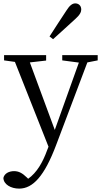

<svg xmlns="http://www.w3.org/2000/svg" viewBox="-24 -839 596 1132"><path d="M289 -608C335 -649 378 -689 421 -728C449 -753 455 -770 455 -783C455 -807 438 -819 420 -819C403 -819 387 -808 367 -776C335 -727 301 -676 268 -624ZM552 -514H343V-483L441 -470L299 -73L152 -471L248 -482V-514H0V-483L64 -474L262 26L253 49C228 118 193 179 142 215L134 207C108 182 87 170 59 170C30 170 2 183 -4 210C-3 248 40 273 89 273C170 273 238 199 307 16L491 -471L552 -483Z"/></svg>

Font: Noto Serif CJK JP
Style: Regular
Weight: 400
Designer: Ryoko NISHIZUKA 西塚涼子 (kana & ideographs); Frank Grießhammer (Latin, Greek & Cyrillic); Wenlong ZHANG 张文龙 (bopomofo); San
Foundry: Adobe Systems Incorporated
Version: Version 1.000;PS 1;hotconv 16.6.53;makeotf.lib2.5.65590